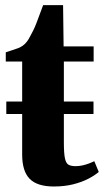

<svg xmlns="http://www.w3.org/2000/svg" viewBox="-20 -700 398 732"><path d="M185 11Q122 11 93.2 -18.2Q64.5 -47.5 64.5 -110.5V-265.5H4V-313H64.5V-465.5H2V-500.5Q13 -504.5 25.2 -508.2Q37.5 -512 48.5 -516.2Q59.5 -520.5 67 -526Q75.5 -532 82.5 -541.2Q89.5 -550.5 95.2 -562Q101 -573.5 107 -584.5Q112.5 -595.5 119 -612.2Q125.5 -629 132.2 -647.5Q139 -666 144.5 -680.5H220.5L222.5 -523H337V-465.5H223.5V-313H336.5V-265.5H223.5V-157.5Q223.5 -116 227.5 -96.8Q231.5 -77.5 241.2 -72Q251 -66.5 268.5 -66.5Q280.5 -66.5 293.5 -69.2Q306.5 -72 318.5 -76.5Q330.5 -81 339.5 -85.5L356.5 -44.5Q341 -31 316.2 -18.2Q291.5 -5.5 258.5 2.8Q225.5 11 185 11Z"/></svg>

Font: Merriweather 96pt ExtraBold
Style: Regular
Weight: 800
Version: Version 2.100